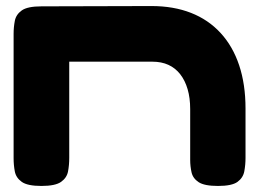

<svg xmlns="http://www.w3.org/2000/svg" viewBox="-20 -606 857 635"><path d="M117 9Q71 9 52 -4.5Q33 -18 29 -39Q25 -60 25 -83V-494Q25 -516 29 -537Q33 -558 52 -571.5Q71 -585 117 -585L481 -586Q554 -586 611.5 -563.5Q669 -541 709.5 -497Q750 -453 771 -390Q792 -327 792 -247V-84Q792 -61 788 -39.5Q784 -18 765.5 -4.5Q747 9 701 9Q656 9 637 -3.5Q618 -16 613.5 -36Q609 -56 609 -77V-245Q609 -282 600.5 -311Q592 -340 576 -360.5Q560 -381 537 -391.5Q514 -402 484 -402H209V-84Q209 -60 205 -39Q201 -18 182 -4.5Q163 9 117 9Z"/></svg>

Font: Fredoka Expanded
Style: Bold
Weight: 700
Width: 7
Designer: Ben Nathan
Foundry: Milena B. Brandão, Ben Nathan
Version: Version 2.001